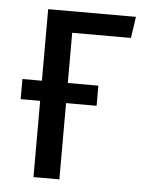

<svg xmlns="http://www.w3.org/2000/svg" viewBox="-44 -562 449 599"><g transform="rotate(5 180.5 -263.0)"><path d="M348.1 -459H164.1V-301.8H259.8V-238.8H164.1V0H83V-238.8H22V-301.8H83V-525.9H357.9Z"/></g></svg>

Font: Fira Sans Compressed Book
Style: Regular
Weight: 350
Width: 1
Designer: Carrois Corporate & Edenspiekermann AG
Foundry: Carrois Corporate GbR & Edenspiekermann AG
Version: Version 4.203;PS 004.203;hotconv 1.0.88;makeotf.lib2.5.64775